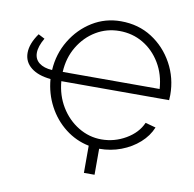

<svg xmlns="http://www.w3.org/2000/svg" viewBox="-74 -605 810 800"><g transform="rotate(10 330.5 -204.5)"><path d="M14 -332Q14 -371 46 -416L73 -402Q52 -366 52 -339Q52 -312 72 -296.5Q92 -281 127 -279Q131 -348 165.5 -405Q200 -462 254.5 -495.5Q309 -529 375 -529Q449 -529 506 -492.5Q563 -456 596.5 -395Q630 -334 630 -262Q630 -250 629 -240H173Q178 -180 207 -132.5Q236 -85 281.5 -57.5Q327 -30 379 -30Q434 -30 482 -58Q530 -86 549 -130L593 -118Q578 -81 545.5 -52Q513 -23 469.5 -6.5Q426 10 377 10V120H332V5Q277 -6 232 -41Q187 -76 159.5 -128Q132 -180 127 -241Q74 -246 44 -270Q14 -294 14 -332ZM172 -279H582Q578 -340 549.5 -387.5Q521 -435 476 -461.5Q431 -488 376 -488Q322 -488 277 -461Q232 -434 203.5 -386.5Q175 -339 172 -279Z"/></g></svg>

Font: Raleway Light
Style: Regular
Weight: 300
Designer: Matt McInerney, Pablo Impallari, Rodrigo Fuenzalida
Foundry: Matt McInerney, Pablo Impallari, Rodrigo Fuenzalida
Version: Version 4.026